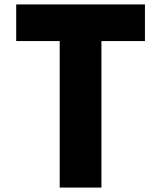

<svg xmlns="http://www.w3.org/2000/svg" viewBox="-20 -845 726 865"><path d="M53 -660H249V0H437V-660H633V-825H53Z"/></svg>

Font: Sztylet
Style: Bd
Weight: 700
Foundry: Cannot Into Space Fonts, PlusOne Fonts
Version: Version 0.12